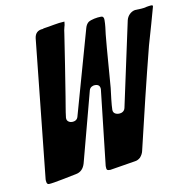

<svg xmlns="http://www.w3.org/2000/svg" viewBox="-81 -800 843 874"><g transform="rotate(-10 341.0 -363.0)"><path d="M170 -703C147 -702 134 -690 131 -667L64 -26C64 -19 64 -3 75 -3C96 -3 176 -21 204 -26C226 -30 240 -44 247 -68L333 -392C337 -405 350 -410 359 -410C375 -410 383 -403 383 -387L344 -40V-35C344 -20 347 -18 362 -18L479 -37C488 -38 496 -42 504 -49C512 -58 517 -68 519 -77C556 -234 593 -388 633 -544C636 -555 648 -597 660 -638C672 -681 682 -716 682 -717C682 -721 682 -723 674 -723C667 -723 660 -721 652 -720C644 -717 635 -717 627 -716L599 -715C580 -712 563 -696 558 -675L474 -285C471 -269 457 -263 445 -263C437 -263 418 -266 418 -285C418 -308 425 -361 428 -385C435 -466 440 -548 448 -629C451 -652 454 -672 454 -695C454 -706 450 -712 441 -712C422 -712 394 -707 381 -698C374 -692 369 -684 366 -673C329 -542 293 -414 256 -282C252 -267 239 -263 228 -263C220 -263 204 -268 204 -284V-287C206 -303 208 -319 211 -335L219 -383C235 -478 248 -569 263 -664C264 -675 266 -685 269 -696C272 -704 272 -712 273 -719C240 -718 207 -709 175 -705Z"/></g></svg>

Font: Bangerz
Style: Regular
Weight: 400
Designer: vernon adams
Foundry: Vernon Adams
Version: Version 2.10;December 28, 2023;FontCreator 13.0.0.2683 64-bi